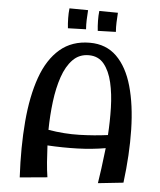

<svg xmlns="http://www.w3.org/2000/svg" viewBox="-62 -998 883 1058"><g transform="rotate(5 380.0 -469.0)"><path d="M519 1Q524 -30 531 -81.5Q538 -133 545 -195Q470 -182 389.5 -179.5Q309 -177 224 -182Q226 -135 229.5 -90Q233 -45 239 -7L87 7Q78 -161 90 -302.5Q102 -444 139 -548Q176 -652 242.5 -709Q309 -766 408 -766Q498 -766 556.5 -708.5Q615 -651 644 -548Q673 -445 676 -308.5Q679 -172 659 -14ZM408 -697Q355 -697 319.5 -660.5Q284 -624 263 -562.5Q242 -501 232.5 -424.5Q223 -348 222 -268Q311 -253 394.5 -255.5Q478 -258 551 -268Q556 -344 554 -420Q552 -496 537.5 -558.5Q523 -621 492 -659Q461 -697 408 -697ZM280 -835Q277 -861 276.5 -890.5Q276 -920 279 -945L382 -944Q380 -916 379 -890.5Q378 -865 380 -838ZM445 -835Q442 -861 441.5 -890.5Q441 -920 444 -945L547 -944Q545 -916 544 -890.5Q543 -865 545 -838Z"/></g></svg>

Font: Marhey
Style: Regular
Weight: 400
Designer: Nur Syamsi & Bustanul Arifin
Foundry: Namelatype
Version: Version 1.000; ttfautohint (v1.8.4.7-5d5b)